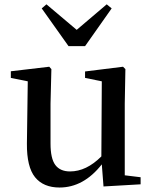

<svg xmlns="http://www.w3.org/2000/svg" viewBox="-20 -839 695 874"><path d="M367.2 -628.9H292L169.9 -800.8L191.4 -819.3L329.1 -703.1L465.8 -819.3L488.3 -800.8ZM547.9 -41 620.1 -32.2V0L451.2 9.8L443.4 -90.8Q360.4 14.6 251 14.6Q177.7 14.6 139.6 -32.2Q101.6 -79.1 102.5 -185.5L106.4 -468.8L29.3 -484.4V-514.6L204.1 -535.2L213.9 -524.4L210 -367.2V-185.5Q210 -117.2 231.9 -87.9Q253.9 -58.6 298.8 -58.6Q373 -58.6 441.4 -127L443.4 -468.8L367.2 -484.4V-513.7L540 -535.2L550.8 -524.4L547.9 -367.2Z"/></svg>

Font: GenYoMin TW TTF SemiBold
Style: Regular
Weight: 600
Version: Version 1.300